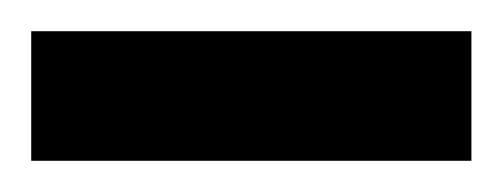

<svg xmlns="http://www.w3.org/2000/svg" viewBox="-29 -711 322 123"><path d="M-9 -691H273V-608H-9Z"/></svg>

Font: Cairo SemiBold
Style: Regular
Weight: 600
Designer: Mohamed Gaber, Accademia di Belle Arti di Urbino and others
Foundry: Kief Type Foundry, Accademia di Belle Arti di Urbino and others
Version: Version 3.011